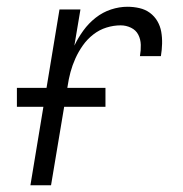

<svg xmlns="http://www.w3.org/2000/svg" viewBox="-20 -548 540 568"><path d="M70 0 156 -520H218L200 -413Q211 -436 226.5 -457.5Q242 -479 263 -495.5Q284 -512 308.5 -520Q333 -528 357 -528Q375 -528 392.5 -524Q410 -520 423.5 -510Q437 -500 445.5 -485.5Q454 -471 457 -454Q460 -437 459.5 -418.5Q459 -400 456 -382H394Q397 -399 396.5 -415.5Q396 -432 389 -445.5Q382 -459 367.5 -466Q353 -473 337 -473Q316 -473 295 -466.5Q274 -460 256 -446Q238 -432 225 -413.5Q212 -395 203 -375Q194 -355 188.5 -334.5Q183 -314 180 -293L131 0ZM30 -232V-288H292V-232Z"/></svg>

Font: Iosevka SS04 Light
Style: Italic
Weight: 300
Italic angle: -9°
Monospace: yes
Designer: Belleve Invis
Foundry: Belleve Invis
Version: Version 19.0.0; ttfautohint (v1.8.4)